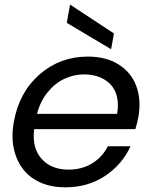

<svg xmlns="http://www.w3.org/2000/svg" viewBox="-20 -802 660 831"><path d="M344.2 -480Q298.8 -480 257.8 -460.4Q216.8 -440.9 185.3 -401.6Q153.8 -362.3 140.1 -309.1H486.8Q494.1 -350.1 486.3 -382.8Q478.5 -415.5 458.5 -436.5Q438.5 -457.5 409.2 -468.8Q379.9 -480 344.2 -480ZM544.9 -168.9Q508.8 -89.8 434.6 -40.5Q360.4 8.8 262.2 8.8Q204.1 8.8 157.5 -11Q110.8 -30.8 81.3 -67.9Q51.8 -105 40 -157.5Q28.3 -210 40 -274.9Q63 -403.3 151.6 -480.2Q240.2 -557.1 360.8 -557.1Q439 -557.1 493.4 -522.9Q547.9 -488.8 569.8 -429.7Q591.8 -370.6 579.1 -296.9Q575.7 -275.4 565.9 -243.2H127.9Q117.7 -161.6 159.9 -114.7Q202.1 -67.9 275.9 -67.9Q335.4 -67.9 379.4 -95.2Q423.3 -122.6 446.8 -168.9ZM269 -703.1 283.2 -782.2 473.1 -657.2 460.9 -588.9Z"/></svg>

Font: Poppins
Style: Italic
Weight: 400
Italic angle: -10°
Designer: Ninad Kale (Devanagari), Jonny Pinhorn (Latin)
Foundry: Indian Type Foundry
Version: Version 3.200;PS 1.000;hotconv 16.6.54;makeotf.lib2.5.65590